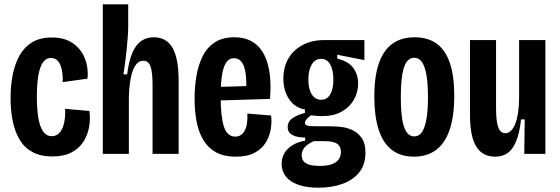

<svg xmlns="http://www.w3.org/2000/svg" viewBox="-20 -714 2598 891"><path d="M223 12Q168 12 130.5 -8.5Q93 -29 71 -66Q49 -103 39 -152.5Q29 -202 29 -258Q29 -316 39 -367Q49 -418 71 -457Q93 -496 129.5 -518Q166 -540 220 -540Q280 -540 318 -513.5Q356 -487 373.5 -443.5Q391 -400 386 -349L271 -333Q272 -364 267 -389.5Q262 -415 249.5 -430Q237 -445 216 -445Q199 -445 187 -433.5Q175 -422 167 -399.5Q159 -377 155 -344Q151 -311 151 -268Q151 -208 158 -166.5Q165 -125 180.5 -103.5Q196 -82 220 -82Q244 -82 258.5 -100.5Q273 -119 278.5 -148.5Q284 -178 282 -209L395 -199Q400 -162 393.5 -125Q387 -88 367.5 -57Q348 -26 312.5 -7Q277 12 223 12Z M457 0V-323V-694H575V-595Q575 -573 573 -544.5Q571 -516 568 -486Q565 -456 561 -425.5Q557 -395 553 -369H570Q578 -431 594 -468.5Q610 -506 635 -523.5Q660 -541 693 -541Q753 -541 781 -491.5Q809 -442 809 -339V0H688V-319Q688 -379 678.5 -405.5Q669 -432 645 -432Q622 -432 607.5 -409Q593 -386 586 -347.5Q579 -309 578 -261V0Z M1074 13Q1018 13 981 -8Q944 -29 922.5 -66Q901 -103 892 -151.5Q883 -200 883 -256Q883 -310 891.5 -361Q900 -412 920 -452.5Q940 -493 976 -517Q1012 -541 1067 -541Q1118 -541 1152.5 -519.5Q1187 -498 1206.5 -459Q1226 -420 1232 -368Q1238 -316 1233 -255L972 -247V-310L1139 -315L1122 -285Q1125 -341 1119.5 -376Q1114 -411 1100.5 -427.5Q1087 -444 1066 -444Q1043 -444 1029.5 -423.5Q1016 -403 1010 -364Q1004 -325 1004 -267Q1004 -174 1019 -127Q1034 -80 1072 -80Q1086 -80 1097 -87Q1108 -94 1115.5 -107.5Q1123 -121 1126 -141Q1129 -161 1128 -187L1238 -178Q1242 -148 1236.5 -114.5Q1231 -81 1213 -52Q1195 -23 1161.5 -5Q1128 13 1074 13Z M1458 157Q1403 157 1364.5 143.5Q1326 130 1306.5 105Q1287 80 1287 47Q1287 4 1317 -24.5Q1347 -53 1396 -61V-76Q1363 -75 1339 -86.5Q1315 -98 1315 -124Q1315 -150 1337.5 -165.5Q1360 -181 1395 -190V-206Q1348 -214 1321.5 -254Q1295 -294 1295 -349Q1295 -402 1318 -442Q1341 -482 1384 -505Q1427 -528 1484 -528H1671V-435L1545 -460V-442Q1598 -429 1620 -398Q1642 -367 1642 -326Q1642 -286 1622 -251Q1602 -216 1564.5 -195.5Q1527 -175 1474 -175Q1465 -175 1450.5 -176Q1436 -177 1423 -179Q1407 -167 1401 -158.5Q1395 -150 1395 -144Q1395 -137 1401 -133.5Q1407 -130 1418.5 -129Q1430 -128 1444 -128H1509Q1526 -128 1554 -126Q1582 -124 1609.5 -113Q1637 -102 1656.5 -76.5Q1676 -51 1676 -6Q1676 50 1647 86Q1618 122 1568.5 139.5Q1519 157 1458 157ZM1462 56Q1498 56 1520 48Q1542 40 1552 25Q1562 10 1562 -8Q1562 -27 1554 -37.5Q1546 -48 1533 -52.5Q1520 -57 1507 -58Q1494 -59 1485 -59H1436Q1407 -46 1393.5 -30Q1380 -14 1380 6Q1380 24 1389.5 35Q1399 46 1418 51Q1437 56 1462 56ZM1470 -251Q1498 -251 1512.5 -276Q1527 -301 1527 -344Q1527 -389 1512.5 -415Q1498 -441 1470 -441Q1442 -441 1426.5 -414.5Q1411 -388 1411 -345Q1411 -316 1418 -295Q1425 -274 1438.5 -262.5Q1452 -251 1470 -251Z M1901 13Q1838 13 1797 -19.5Q1756 -52 1736.5 -114.5Q1717 -177 1717 -266Q1717 -360 1738.5 -421Q1760 -482 1801.5 -511.5Q1843 -541 1904 -541Q1966 -541 2006.5 -511.5Q2047 -482 2067.5 -422Q2088 -362 2088 -270Q2088 -174 2066.5 -111.5Q2045 -49 2003.5 -18Q1962 13 1901 13ZM1902 -81Q1924 -81 1937.5 -100Q1951 -119 1958.5 -159Q1966 -199 1966 -262Q1966 -328 1958.5 -368.5Q1951 -409 1937 -427.5Q1923 -446 1902 -446Q1882 -446 1868 -428Q1854 -410 1847 -369Q1840 -328 1840 -261Q1840 -167 1855.5 -124Q1871 -81 1902 -81Z M2278 13Q2219 13 2190 -34Q2161 -81 2161 -182V-528H2282V-212Q2282 -151 2292 -123.5Q2302 -96 2325 -96Q2340 -96 2352 -108Q2364 -120 2372 -141.5Q2380 -163 2384.5 -193.5Q2389 -224 2389 -262V-528H2511V-224V0H2413L2415 -160H2398Q2391 -97 2375.5 -59Q2360 -21 2336 -4Q2312 13 2278 13Z"/></svg>

Font: Bricolage Grotesque 36pt Condensed SemiBold
Style: Regular
Weight: 600
Width: 3
Designer: Mathieu Triay
Foundry: Atelier Triay
Version: Version 1.001;gftools[0.9.33.dev8+g029e19f]